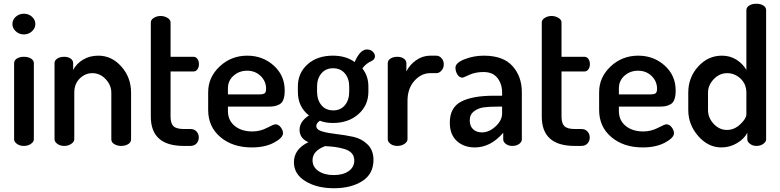

<svg xmlns="http://www.w3.org/2000/svg" viewBox="-20 -776 4150 1021"><path d="M160 -440V-35Q160 -22 144.5 -11Q129 0 107 0Q85 0 70 -11Q55 -22 55 -35V-440Q55 -455 69.5 -464.5Q84 -474 107 -474Q130 -474 145 -464.5Q160 -455 160 -440ZM168 -648Q168 -626 150 -609.5Q132 -593 107 -593Q82 -593 64 -609.5Q46 -626 46 -648Q46 -671 64 -687Q82 -703 107 -703Q132 -703 150 -687Q168 -671 168 -648Z M375 -283V-35Q375 -22 359 -11Q343 0 322 0Q300 0 285 -11Q270 -22 270 -35V-440Q270 -455 284.5 -464.5Q299 -474 322 -474Q342 -474 355.5 -464.5Q369 -455 369 -440V-404Q385 -436 420.5 -458Q456 -480 503 -480Q574 -480 625.5 -422Q677 -364 677 -283V-35Q677 -19 661.5 -9.5Q646 0 624 0Q604 0 588 -9.5Q572 -19 572 -35V-283Q572 -323 542 -355Q512 -387 471 -387Q433 -387 404 -358.5Q375 -330 375 -283Z M887 -396V-156Q887 -120 902.5 -105Q918 -90 957 -90H992Q1013 -90 1025 -77Q1037 -64 1037 -45Q1037 -26 1025 -13Q1013 0 992 0H957Q782 0 782 -156V-657Q782 -671 798 -681Q814 -691 834 -691Q854 -691 870.5 -681Q887 -671 887 -657V-474H1009Q1022 -474 1030 -462.5Q1038 -451 1038 -435Q1038 -419 1030 -407.5Q1022 -396 1009 -396Z M1295 -480Q1377 -480 1435.5 -427.5Q1494 -375 1494 -295Q1494 -265 1487 -246.5Q1480 -228 1465 -220.5Q1450 -213 1437 -211Q1424 -209 1403 -209H1192V-186Q1192 -136 1228 -106.5Q1264 -77 1322 -77Q1363 -77 1399.5 -96Q1436 -115 1444 -115Q1461 -115 1473 -99Q1485 -83 1485 -68Q1485 -43 1437 -17.5Q1389 8 1319 8Q1217 8 1152 -47Q1087 -102 1087 -191V-286Q1087 -365 1148 -422.5Q1209 -480 1295 -480ZM1192 -274H1358Q1380 -274 1387.5 -280Q1395 -286 1395 -304Q1395 -344 1366 -372Q1337 -400 1294 -400Q1252 -400 1222 -373.5Q1192 -347 1192 -306Z M1750 -122Q1711 -122 1681 -134Q1662 -121 1662 -106Q1662 -86 1693.5 -77Q1725 -68 1769.5 -63Q1814 -58 1858.5 -48.5Q1903 -39 1934.5 -8Q1966 23 1966 74Q1966 149 1906.5 187Q1847 225 1756 225Q1665 225 1604 187.5Q1543 150 1543 87Q1543 17 1620 -20Q1573 -40 1573 -86Q1573 -130 1623 -162Q1564 -208 1564 -288V-316Q1564 -388 1615.5 -434Q1667 -480 1750 -480Q1820 -480 1866 -446Q1895 -513 1931 -513Q1950 -513 1962 -501.5Q1974 -490 1974 -477Q1974 -461 1957 -452Q1925 -438 1907 -412Q1939 -372 1939 -316V-288Q1939 -216 1886 -169Q1833 -122 1750 -122ZM1837 -288V-316Q1837 -358 1814 -385.5Q1791 -413 1751 -413Q1712 -413 1689 -385.5Q1666 -358 1666 -316V-289Q1666 -245 1689 -217Q1712 -189 1752 -189Q1791 -189 1814 -216.5Q1837 -244 1837 -288ZM1864 77Q1864 54 1850 38.5Q1836 23 1808.5 15.5Q1781 8 1761.5 5.5Q1742 3 1709 1Q1642 26 1642 76Q1642 112 1673.5 133.5Q1705 155 1755 155Q1804 155 1834 134Q1864 113 1864 77Z M2300 -387H2268Q2220 -387 2183.5 -346Q2147 -305 2147 -240V-35Q2147 -22 2131 -11Q2115 0 2093 0Q2071 0 2056.5 -11Q2042 -22 2042 -35V-440Q2042 -455 2056.5 -464.5Q2071 -474 2093 -474Q2113 -474 2127 -464.5Q2141 -455 2141 -440V-396Q2158 -431 2192.5 -455.5Q2227 -480 2268 -480H2300Q2316 -480 2328 -466.5Q2340 -453 2340 -434Q2340 -415 2328 -401Q2316 -387 2300 -387Z M2553 -480Q2656 -480 2705.5 -424.5Q2755 -369 2755 -286V-35Q2755 -21 2740.5 -10.5Q2726 0 2704 0Q2684 0 2670 -10.5Q2656 -21 2656 -35V-70Q2589 8 2505 8Q2447 8 2409.5 -26Q2372 -60 2372 -124Q2372 -204 2432 -235.5Q2492 -267 2606 -267H2650V-285Q2650 -329 2625.5 -361Q2601 -393 2551 -393Q2508 -393 2475.5 -378Q2443 -363 2440 -363Q2423 -363 2412.5 -379.5Q2402 -396 2402 -416Q2402 -442 2450.5 -461Q2499 -480 2553 -480ZM2650 -172V-209H2625Q2580 -209 2551.5 -205Q2523 -201 2500.5 -184Q2478 -167 2478 -137Q2478 -105 2496 -88.5Q2514 -72 2543 -72Q2581 -72 2615.5 -104Q2650 -136 2650 -172Z M2966 -396V-156Q2966 -120 2981.5 -105Q2997 -90 3036 -90H3071Q3092 -90 3104 -77Q3116 -64 3116 -45Q3116 -26 3104 -13Q3092 0 3071 0H3036Q2861 0 2861 -156V-657Q2861 -671 2877 -681Q2893 -691 2913 -691Q2933 -691 2949.5 -681Q2966 -671 2966 -657V-474H3088Q3101 -474 3109 -462.5Q3117 -451 3117 -435Q3117 -419 3109 -407.5Q3101 -396 3088 -396Z M3374 -480Q3456 -480 3514.5 -427.5Q3573 -375 3573 -295Q3573 -265 3566 -246.5Q3559 -228 3544 -220.5Q3529 -213 3516 -211Q3503 -209 3482 -209H3271V-186Q3271 -136 3307 -106.5Q3343 -77 3401 -77Q3442 -77 3478.5 -96Q3515 -115 3523 -115Q3540 -115 3552 -99Q3564 -83 3564 -68Q3564 -43 3516 -17.5Q3468 8 3398 8Q3296 8 3231 -47Q3166 -102 3166 -191V-286Q3166 -365 3227 -422.5Q3288 -480 3374 -480ZM3271 -274H3437Q3459 -274 3466.5 -280Q3474 -286 3474 -304Q3474 -344 3445 -372Q3416 -400 3373 -400Q3331 -400 3301 -373.5Q3271 -347 3271 -306Z M4054 -722V-35Q4054 -22 4039 -11Q4024 0 4002 0Q3983 0 3968.5 -11Q3954 -22 3954 -35V-70Q3938 -38 3899.5 -15Q3861 8 3816 8Q3746 8 3693 -52.5Q3640 -113 3640 -191V-283Q3640 -364 3692.5 -422Q3745 -480 3819 -480Q3863 -480 3897 -458Q3931 -436 3949 -404V-722Q3949 -737 3964 -746.5Q3979 -756 4002 -756Q4025 -756 4039.5 -746.5Q4054 -737 4054 -722ZM3745 -283V-191Q3745 -150 3775 -117.5Q3805 -85 3846 -85Q3885 -85 3917 -115.5Q3949 -146 3949 -168V-283Q3949 -329 3918 -358Q3887 -387 3847 -387Q3806 -387 3775.5 -355Q3745 -323 3745 -283Z"/></svg>

Font: Dosis
Style: SemiBold
Weight: 600
Designer: Edgar Tolentino, Pablo Impallari, Igino Marini
Foundry: Edgar Tolentino, Pablo Impallari, Igino Marini
Version: Version 1.007